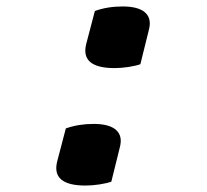

<svg xmlns="http://www.w3.org/2000/svg" viewBox="-20 -566 640 595"><path d="M415 -367Q401 -362 378.5 -358.5Q356 -355 335 -355Q229 -355 247 -429L274 -532Q313 -546 360 -546Q409 -546 430 -527Q451 -508 441 -472ZM325 -3Q311 2 288.5 5.5Q266 9 245 9Q139 9 157 -65L184 -168Q223 -182 270 -182Q319 -182 340 -163Q361 -144 351 -108Z"/></svg>

Font: Recursive Mn Csl St SmB
Style: Italic
Weight: 600
Italic angle: -15°
Monospace: yes
Version: Version 1.079;hotconv 1.0.112;makeotfexe 2.5.65598; ttfautoh